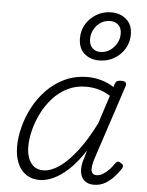

<svg xmlns="http://www.w3.org/2000/svg" viewBox="-58 -900 740 964"><g transform="rotate(5 311.5 -418.0)"><path d="M178 17Q138 17 109.5 -2.5Q81 -22 66 -57.5Q51 -93 51 -142Q51 -187 64 -238.5Q77 -290 103 -339.5Q129 -389 168.5 -430Q208 -471 260 -495Q312 -519 376 -519Q409 -519 444 -509Q479 -499 507 -480L512 -497Q516 -508 523 -511.5Q530 -515 543 -515Q561 -515 566 -508Q571 -501 567 -489L441 -106Q434 -82 433.5 -65Q433 -48 440 -40Q447 -32 460 -32Q477 -32 493 -42Q509 -52 523.5 -67Q538 -82 549 -99Q554 -106 560.5 -108.5Q567 -111 576 -104Q588 -98 589 -90.5Q590 -83 585 -76Q573 -57 554 -35.5Q535 -14 509.5 1.5Q484 17 451 17Q429 17 414 8.5Q399 0 391 -14Q383 -28 381.5 -47.5Q380 -67 385 -91Q389 -106 394 -121Q399 -136 403 -152Q363 -90 323 -53Q283 -16 246 0.5Q209 17 178 17ZM107 -146Q107 -112 117 -86.5Q127 -61 145 -47Q163 -33 192 -33Q229 -33 271 -61.5Q313 -90 358 -147.5Q403 -205 447 -293L493 -435Q458 -456 428.5 -463Q399 -470 371 -470Q319 -470 277 -449Q235 -428 203.5 -393Q172 -358 150.5 -315Q129 -272 118 -228Q107 -184 107 -146ZM423 -607Q378 -607 348 -633.5Q318 -660 318 -711Q318 -749 337 -781Q356 -813 389.5 -833Q423 -853 464 -853Q509 -853 540 -826.5Q571 -800 571 -749Q571 -711 551.5 -678.5Q532 -646 498.5 -626.5Q465 -607 423 -607ZM424 -650Q452 -650 473.5 -664.5Q495 -679 507.5 -701.5Q520 -724 520 -749Q520 -779 503.5 -794Q487 -809 463 -809Q435 -809 414 -795Q393 -781 381 -758.5Q369 -736 369 -711Q369 -681 385 -665.5Q401 -650 424 -650Z"/></g></svg>

Font: Playwrite CU ExtraLight
Style: Regular
Weight: 250
Designer: Veronika Burian, José Scaglione
Foundry: TypeTogether
Version: Version 1.002